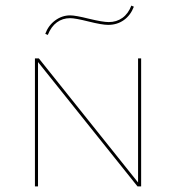

<svg xmlns="http://www.w3.org/2000/svg" viewBox="-20 -667 630 687"><path d="M151 -542 142 -546Q153 -576 177.5 -594Q202 -612 231 -612Q250 -612 298 -600Q348 -588 369 -588Q397 -588 418 -603Q439 -618 450 -647L459 -643Q447 -612 423 -595Q399 -578 367 -578Q345 -578 297 -590Q249 -602 231 -602Q204 -602 183.5 -587Q163 -572 151 -542ZM485 -458V0H472L116 -445V0H105V-458H119L474 -14V-458Z"/></svg>

Font: Ysabeau SC Hairline
Style: Regular
Weight: 100
Designer: Christian Thalmann (Catharsis Fonts)
Version: Version 0.003